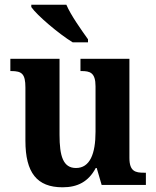

<svg xmlns="http://www.w3.org/2000/svg" viewBox="-20 -786 664 816"><path d="M289 -606H354V-619C327 -657 281 -721 262 -766H113V-756C137 -721 230 -642 289 -606ZM246 10C310 10 356 -14 387 -72H391L412 0H600V-52H592C556 -52 530 -57 530 -115V-536H322V-484H326C362 -484 386 -478 386 -419V-226C386 -132 362 -72 303 -72C248 -72 233 -123 233 -213V-536H24V-484H28C73 -484 88 -472 88 -414V-188C88 -52 137 10 246 10Z"/></svg>

Font: Noto Serif Myanmar SemiCondensed
Style: Bold
Weight: 700
Width: 4
Designer: Ben Mitchell and the Monotype Design Team
Foundry: Monotype Imaging Inc.
Version: Version 2.106